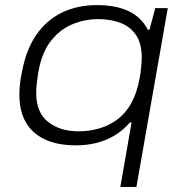

<svg xmlns="http://www.w3.org/2000/svg" viewBox="-20 -558 714 753"><path d="M452 175 496 -78H490Q464 -48 431.5 -28Q399 -8 360.5 2Q322 12 279 12Q205 12 155.5 -11.5Q106 -35 81 -79Q56 -123 56 -186Q56 -208 58.5 -230Q61 -252 66 -275Q82 -362 121.5 -420Q161 -478 221.5 -508Q282 -538 361 -538Q434 -538 484 -514.5Q534 -491 560 -441H566L589 -526H638L515 175ZM288 -43Q331 -43 370 -54.5Q409 -66 441.5 -90.5Q474 -115 496 -155.5Q518 -196 528 -254Q532 -274 533 -287.5Q534 -301 535 -311.5Q536 -322 536 -331Q536 -386 514.5 -419Q493 -452 454.5 -467.5Q416 -483 366 -483Q312 -483 263 -462.5Q214 -442 178.5 -396Q143 -350 130 -273Q127 -252 125 -237.5Q123 -223 122.5 -213Q122 -203 122 -193Q122 -117 168.5 -80Q215 -43 288 -43Z"/></svg>

Font: Archivo Expanded ExtraLight
Style: Italic
Weight: 250
Width: 7
Italic angle: -10°
Designer: Hector Gatti
Foundry: Omnibus-Type
Version: Version 2.001